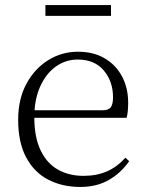

<svg xmlns="http://www.w3.org/2000/svg" viewBox="-20 -727 576 761"><path d="M298 14Q227 14 171 -15Q115 -44 83.5 -103.5Q52 -163 52 -252Q52 -334 84.5 -394.5Q117 -455 171 -488.5Q225 -522 289 -522Q351 -522 395.5 -495.5Q440 -469 464 -423.5Q488 -378 488 -320Q488 -283 482 -260H82V-290H387Q411 -290 419.5 -302.5Q428 -315 428 -341Q428 -404 391.5 -447.5Q355 -491 288 -491Q240 -491 201 -463Q162 -435 139 -383.5Q116 -332 116 -263Q116 -183 141 -131Q166 -79 210 -54.5Q254 -30 311 -30Q364 -30 404.5 -48Q445 -66 477 -102L492 -88Q459 -41 411 -13.5Q363 14 298 14ZM160 -664V-707H420V-664Z"/></svg>

Font: Source Han Serif JP VF
Style: Regular
Weight: 250
Designer: Ryoko NISHIZUKA 西塚涼子 (kana & ideographs); Frank Grießhammer (Latin, Greek & Cyrillic); Wenlong ZHANG 张文龙 (bopomofo); San
Foundry: Adobe
Version: Version 2.001;hotconv 1.1.0;makeotfexe 2.6.0